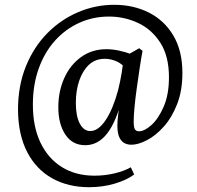

<svg xmlns="http://www.w3.org/2000/svg" viewBox="-20 -595 819 800"><path d="M351 185Q264 185 197.5 148Q131 111 93.5 39Q56 -33 55 -137Q55 -238 88 -319Q121 -400 177.5 -457Q234 -514 306 -544.5Q378 -575 456 -575Q536 -575 600.5 -542.5Q665 -510 702.5 -446.5Q740 -383 740 -291Q740 -217 718 -161Q696 -105 662.5 -67.5Q629 -30 592.5 -11Q556 8 528 8Q469 8 469 -71Q469 -91 473 -123Q477 -155 483 -189L489 -187Q465 -89 427 -39.5Q389 10 335 10Q282 10 252.5 -34Q223 -78 223 -148Q223 -214 247.5 -269Q272 -324 317.5 -357Q363 -390 423 -390Q449 -390 476.5 -384Q504 -378 531 -368L503 -311Q486 -331 463 -340.5Q440 -350 417 -350Q377 -350 350.5 -325Q324 -300 310 -258.5Q296 -217 296 -166Q296 -111 312.5 -80Q329 -49 356 -49Q390 -49 420.5 -95Q451 -141 472 -219Q481 -255 487 -291.5Q493 -328 495 -357L560 -394L574 -383Q568 -352 562 -311.5Q556 -271 550 -228.5Q544 -186 540.5 -149Q537 -112 537 -89Q537 -65 542 -56.5Q547 -48 559 -48Q582 -48 611 -74Q640 -100 662 -150.5Q684 -201 684 -273Q684 -361 648 -417Q612 -473 555 -499.5Q498 -526 434 -526Q368 -526 310.5 -500Q253 -474 209.5 -426Q166 -378 141.5 -310Q117 -242 117 -159Q117 -67 148.5 -1Q180 65 237.5 101Q295 137 374 137Q416 137 456.5 127.5Q497 118 525 102L539 132Q509 155 458.5 170Q408 185 351 185Z"/></svg>

Font: Rasa
Style: Regular
Weight: 400
Designer: Anna Giedrys (Yrsa+Rasa design), David Brezina (Yrsa art-direction, Rasa art-direction, design)
Foundry: Rosetta Type Foundry
Version: Version 2.004